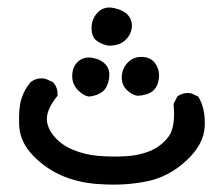

<svg xmlns="http://www.w3.org/2000/svg" viewBox="-20 -322 576 521"><path d="M257 178Q202 176 155 157.5Q108 139 71 101.5Q34 64 32 18Q30 -28 38 -53.5Q46 -79 63 -99Q81 -113 104 -108L124 -99Q138 -83 136 -62Q110 -30 107.5 -5Q105 20 124.5 45Q144 70 177 84Q210 98 247 101Q284 104 320.5 102Q357 100 386.5 88Q416 76 436.5 50Q457 24 451 -40L461 -60Q477 -72 498 -69L518 -60Q538 -27 535.5 21.5Q533 70 485.5 114Q438 158 379 170Q320 182 257 178ZM222 -60Q206 -62 190.5 -78.5Q175 -95 176 -118.5Q177 -142 192.5 -155.5Q208 -169 231 -165Q254 -161 267 -146.5Q280 -132 275.5 -107Q271 -82 256.5 -72Q242 -62 222 -60ZM354 -62Q338 -64 323.5 -78.5Q309 -93 310.5 -115.5Q312 -138 328 -153.5Q344 -169 367.5 -167.5Q391 -166 402.5 -148Q414 -130 411 -108Q408 -86 394.5 -75Q381 -64 354 -62ZM274 -198Q254 -202 241 -212.5Q228 -223 228.5 -247.5Q229 -272 246 -289Q263 -306 290 -300Q317 -294 328.5 -279.5Q340 -265 337.5 -246Q335 -227 319.5 -212.5Q304 -198 274 -198Z"/></svg>

Font: NaniFont Regular
Style: Regular
Weight: 400
Designer: Nanigashitei
Version: Version 1.036